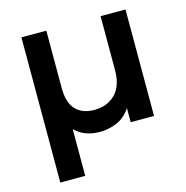

<svg xmlns="http://www.w3.org/2000/svg" viewBox="-107 -635 900 930"><g transform="rotate(-15 343.0 -170.0)"><path d="M82 194V-534H207V-246Q207 -173 240 -138Q273 -103 333 -103Q398 -103 438.5 -143.5Q479 -184 479 -264V-534H604V0H487V-71Q459 -28 417 -10.5Q375 7 334 7Q254 7 207 -40V194Z"/></g></svg>

Font: Montserrat SemiBold
Style: Regular
Weight: 600
Designer: Julieta Ulanovsky
Foundry: Julieta Ulanovsky
Version: Version 9.000; ttfautohint (v1.8.4.7-5d5b)